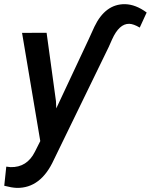

<svg xmlns="http://www.w3.org/2000/svg" viewBox="-57 -686 723 921"><path d="M211.4 -201.2 212.9 -166 367.7 -496.1 396 -558.1Q448.2 -667 542.5 -666Q593.8 -665 646.5 -626L613.3 -553.7Q583.5 -571.3 563 -571.8Q514.6 -572.8 480.5 -496.6L464.4 -460.4L201.2 80.6Q138.7 217.3 23.4 215.3Q-1 214.4 -36.6 205.1L-26.9 113.3L-6.3 115.7Q72.3 117.7 110.4 42L136.2 -9.3L48.8 -528.3L166.5 -528.8Z"/></svg>

Font: Roboto Medium
Style: Italic
Weight: 500
Italic angle: -12°
Designer: Google
Version: Version 2.134; 2016